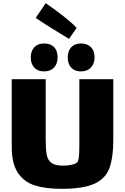

<svg xmlns="http://www.w3.org/2000/svg" viewBox="-20 -1142 788 1210"><path d="M694 -643V-264Q694 -146 668.5 -80Q643 -14 572.5 17Q502 48 368 48Q269 48 201 27Q133 6 93.5 -52Q54 -110 54 -216V-643H268V-261Q268 -198 274.5 -165.5Q281 -133 304.5 -115.5Q328 -98 377 -98Q407 -98 433 -104Q459 -110 469 -122Q480 -136 480 -226V-643ZM258 -692Q219 -692 196.5 -715.5Q174 -739 174 -779Q174 -821 196.5 -844.5Q219 -868 258 -868Q299 -868 321 -845Q343 -822 343 -781Q343 -740 320.5 -716Q298 -692 258 -692ZM490 -692Q451 -692 429 -715.5Q407 -739 407 -779Q407 -821 429 -844.5Q451 -868 490 -868Q530 -868 553 -845Q576 -822 576 -781Q576 -741 553 -716.5Q530 -692 490 -692ZM415 -897Q369 -924 306 -963.5Q243 -1003 205 -1029L268 -1122Q324 -1084 380 -1040Q436 -996 463 -966Z"/></svg>

Font: Lalezar
Style: Regular
Weight: 400
Designer: Borna Izadpanah
Foundry: Borna Izadpanah
Version: Version 1.003;November 28, 2018;FontCreator 11.5.0.2421 64-b